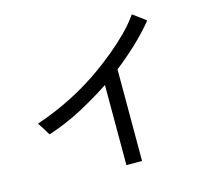

<svg xmlns="http://www.w3.org/2000/svg" viewBox="-117 -933 1233 1123"><g transform="rotate(-15 500.0 -371.0)"><path d="M513.7 50.8V-434.6Q423.8 -375 326.7 -323.7Q229.5 -272.5 126 -239.3Q114.3 -258.8 102.1 -278.8Q89.8 -298.8 77.1 -317.4Q187.5 -354.5 292.5 -407.7Q397.5 -460.9 492.2 -529.3Q541 -564.5 592.8 -606.9Q644.5 -649.4 691.4 -696.8Q738.3 -744.1 772.5 -793L850.6 -735.4Q796.9 -669.9 735.8 -612.8Q674.8 -555.7 608.4 -503.9V50.8Z"/></g></svg>

Font: Kosugi
Style: Regular
Weight: 400
Version: Version 4.002